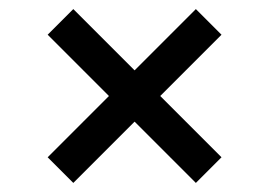

<svg xmlns="http://www.w3.org/2000/svg" viewBox="-20 -460 592 423"><path d="M85 -113.5 411.5 -440 468 -383.5 141.5 -57ZM85 -383.5 141.5 -440 468 -113.5 411.5 -57Z"/></svg>

Font: Newsreader 9pt Medium
Style: Regular
Weight: 500
Designer: Hugues Gentile
Foundry: Production Type
Version: Version 1.003